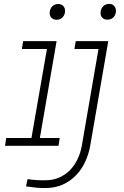

<svg xmlns="http://www.w3.org/2000/svg" viewBox="-20 -736 627 969"><path d="M362.3 -528.3 355.5 -488.8H477.1L393.1 -1.5Q386.7 35.2 371.6 66.9Q356.4 98.6 333.5 122.6Q310.1 146 279.1 159.9Q248 173.8 208.5 173.8Q186 174.3 163.6 172.9Q141.1 171.4 119.1 168L111.3 204.6Q136.2 208.5 160.6 210.9Q185.1 213.4 210.4 212.9Q257.8 212.9 296.1 195.8Q334.5 178.7 362.8 149.4Q391.1 120.6 409.4 81.8Q427.7 43 435.5 -1.5L526.4 -528.3ZM96.7 -528.3 90.3 -488.8H216.8L138.7 -39.6H11.2L5.4 0H275.4L281.2 -39.6H181.2L265.6 -528.3ZM487.8 -675.8Q485.8 -658.2 495.4 -647.5Q504.9 -636.7 522.9 -636.7Q540.5 -637.2 551.8 -647.9Q563 -658.7 564.9 -675.8Q566.9 -692.9 557.6 -704.6Q548.3 -716.3 530.3 -716.3Q512.2 -715.8 501 -704.6Q489.7 -693.4 487.8 -675.8ZM231 -675.3Q229 -658.2 238.5 -647.5Q248 -636.7 265.6 -636.2Q283.2 -636.2 294.7 -647.5Q306.2 -658.7 308.1 -675.3Q310.1 -692.4 300.8 -704.1Q291.5 -715.8 272.9 -715.8Q255.4 -715.3 244.1 -704.1Q232.9 -692.9 231 -675.3Z"/></svg>

Font: Roboto Mono ExtraLight
Style: Italic
Weight: 250
Italic angle: -10°
Monospace: yes
Designer: Google
Version: Version 3.000